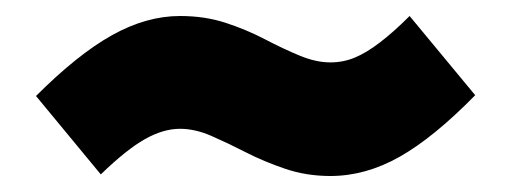

<svg xmlns="http://www.w3.org/2000/svg" viewBox="-20 -473 639 240"><path d="M393 -253Q363 -253 336.5 -262Q310 -271 287.5 -282.5Q265 -294 244.5 -303Q224 -312 205 -312Q184 -312 161 -299Q138 -286 106 -255L25 -353Q77 -405 120 -429Q163 -453 205 -453Q236 -453 262 -444.5Q288 -436 311 -424Q334 -412 354.5 -403.5Q375 -395 393 -395Q409 -395 423.5 -401Q438 -407 455 -420Q472 -433 492 -453L574 -354Q522 -301 479.5 -277Q437 -253 393 -253Z"/></svg>

Font: MuseoModerno Thin ExtraBold
Style: Regular
Weight: 800
Version: Version 1.002